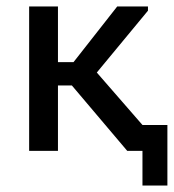

<svg xmlns="http://www.w3.org/2000/svg" viewBox="-20 -466 537 593"><path d="M420 0H373L202 -202H159V0H70V-446H159V-274H207L342 -446H437V-433L279 -242L420 -80H497V107H420Z"/></svg>

Font: Tilda Sans Medium
Style: Regular
Weight: 500
Designer: ParaType Ltd
Foundry: ParaType Ltd
Version: Version 1.009